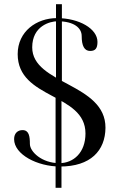

<svg xmlns="http://www.w3.org/2000/svg" viewBox="-20 -777 550 912"><path d="M246 -373V-757H274V-373ZM244 115V-340H272V115ZM265 14C158 14 47 -43 47 -116C47 -145 65 -159 87 -159C118 -159 122 -129 122 -93C122 -57 178 -2 262 -2C329 -2 386 -52 386 -143C386 -336 64 -304 64 -520C64 -628 154 -691 250 -691C357 -691 443 -640 443 -578C443 -546 432 -535 408 -535C381 -535 368 -559 368 -606C368 -642 335 -676 253 -676C218 -676 133 -654 133 -552C133 -376 482 -382 481 -170C480 -61 410 14 265 14Z"/></svg>

Font: Open Baskerville 0.0.53
Style: Normal
Weight: 400
Designer: Isaac Moore, James Puckett, Rob Mientjes
Foundry: The Open Baskerville Project
Version: 0.0.53 (g939f078)